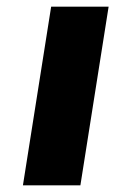

<svg xmlns="http://www.w3.org/2000/svg" viewBox="-20 -558 347 578"><path d="M134 -538H307L222 0H49Z"/></svg>

Font: Exo ExtraBold
Style: Italic
Weight: 800
Italic angle: -9°
Designer: Natanael Gama
Foundry: Natanael Gama
Version: Version 1.500; ttfautohint (v1.6)